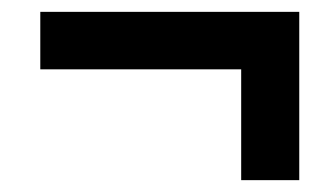

<svg xmlns="http://www.w3.org/2000/svg" viewBox="-20 -399 549 324"><path d="M387 -95V-282H48V-379H485V-95Z"/></svg>

Font: TypoPRO Source Sans Pro
Style: Bold Italic
Weight: 700
Italic angle: -11°
Designer: Paul D. Hunt
Foundry: Adobe Systems Incorporated
Version: Version 1.075;PS 2.000;hotconv 1.0.86;makeotf.lib2.5.63406